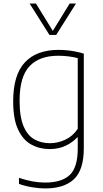

<svg xmlns="http://www.w3.org/2000/svg" viewBox="-20 -828 576 1078"><path d="M233 230Q199.5 230 159.2 223.2Q119 216.5 86.5 204.5V170.5Q127 184 163 190.5Q199 197 233.5 197Q326 197 371.2 154.8Q416.5 112.5 416.5 6V-56.5H413.5Q388.5 -29 349.2 -10Q310 9 258.5 9Q202.5 9 156 -16.2Q109.5 -41.5 81.8 -100Q54 -158.5 54 -259Q54 -408 119.8 -478Q185.5 -548 308.5 -548Q333 -548 357.8 -545.5Q382.5 -543 406 -538.2Q429.5 -533.5 450.5 -527V3.5Q450.5 126 395.5 178Q340.5 230 233 230ZM260.5 -24Q304.5 -24 346.8 -43.8Q389 -63.5 416.5 -104.5V-501.5Q395.5 -507.5 366.8 -511.2Q338 -515 306.5 -515Q201 -515 145.5 -456Q90 -397 90 -263Q90 -170 112.8 -118Q135.5 -66 174 -45Q212.5 -24 260.5 -24ZM257.5 -632 146.5 -808H182L283 -644H270L371 -808H406.5L295.5 -632Z"/></svg>

Font: Encode Sans Condensed Thin Thin
Style: Regular
Weight: 250
Version: Version 3.002